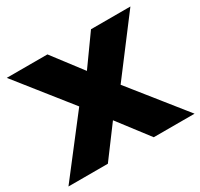

<svg xmlns="http://www.w3.org/2000/svg" viewBox="-147 -888 1123 1076"><g transform="rotate(-30 415.0 -350.0)"><path d="M559 0 318 -315 12 -700H275L509 -393L823 0ZM7 0 301 -381 487 -302 262 0ZM528 -325 343 -401 557 -700H812Z"/></g></svg>

Font: Lexend Exa Black
Style: Regular
Weight: 900
Designer: Bonnie Shaver-Troup, Thomas Jockin
Foundry: Lexend
Version: Version 1.007